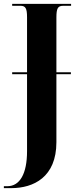

<svg xmlns="http://www.w3.org/2000/svg" viewBox="-38 -734 404 994"><path d="M254 2V-350H329V-360H254V-643C254 -690 261 -704 289 -704H330V-714H25V-704H68C94 -704 102 -691 102 -645V-360H25V-350H102V49C102 165 65 230 0 230H-18V240H20C136 240 254 183 254 2Z"/></svg>

Font: Noto Serif Display Condensed Extra
Style: Regular
Weight: 800
Width: 3
Designer: Monotype Design Team
Foundry: Monotype Imaging Inc.
Version: Version 1.900